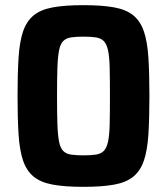

<svg xmlns="http://www.w3.org/2000/svg" viewBox="-20 -716 648 744"><path d="M303 8Q232 8 185 -0.5Q138 -9 110.5 -31.5Q83 -54 69.5 -93.5Q56 -133 52 -194.5Q48 -256 48 -344Q48 -432 52 -493.5Q56 -555 69.5 -594.5Q83 -634 110.5 -656.5Q138 -679 185 -687.5Q232 -696 303 -696Q375 -696 422 -687.5Q469 -679 496.5 -656.5Q524 -634 537.5 -594.5Q551 -555 555 -493.5Q559 -432 559 -344Q559 -256 555 -194.5Q551 -133 537.5 -93.5Q524 -54 496.5 -31.5Q469 -9 422 -0.5Q375 8 303 8ZM303 -114Q333 -114 352 -117Q371 -120 382 -131Q393 -142 398.5 -166.5Q404 -191 405 -234Q406 -277 406 -344Q406 -411 405 -454Q404 -497 398.5 -521.5Q393 -546 382 -557Q371 -568 352 -571Q333 -574 303 -574Q274 -574 255 -571Q236 -568 225 -557Q214 -546 209 -521.5Q204 -497 202.5 -454Q201 -411 201 -344Q201 -277 202.5 -234Q204 -191 209 -166.5Q214 -142 225 -131Q236 -120 255 -117Q274 -114 303 -114Z"/></svg>

Font: Saira SemiCondensed
Style: Bold
Weight: 700
Width: 4
Designer: Hector Gatti with collaboration of the Omnibus-Type team
Foundry: Omnibus-Type
Version: Version 1.101